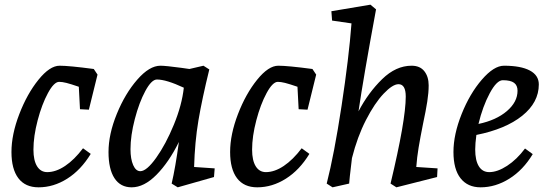

<svg xmlns="http://www.w3.org/2000/svg" viewBox="-20 -790 2343 821"><path d="M29 -140Q29 -215 62.5 -302Q96 -389 144.5 -449Q193 -509 235 -509Q275 -509 381 -495L397 -471L360 -321L322 -323L317 -419Q282 -431 264 -435.5Q246 -440 233 -440Q211 -440 185 -392Q159 -344 141 -275.5Q123 -207 123 -150Q123 -104 138.5 -79Q154 -54 182 -54Q219 -54 258.5 -80.5Q298 -107 335 -156L368 -132Q326 -63 267.5 -26Q209 11 145 11Q88 11 58.5 -28Q29 -67 29 -140Z M444 -140Q444 -216 479.5 -303Q515 -390 567 -449.5Q619 -509 666 -509Q688 -509 755 -500L790 -495L850 -509L875 -493Q844 -367 828.5 -275Q813 -183 810 -76L898 -70L895 -33L740 11L714 -5Q730 -73 745 -183Q702 -96 649 -42.5Q596 11 543 11Q495 11 469.5 -28Q444 -67 444 -140ZM580 -58Q607 -58 648 -115.5Q689 -173 723.5 -257Q758 -341 766 -415Q691 -450 651 -450Q628 -450 601.5 -401Q575 -352 556.5 -281Q538 -210 538 -152Q538 -110 549.5 -84Q561 -58 580 -58Z M964 -140Q964 -215 997.5 -302Q1031 -389 1079.5 -449Q1128 -509 1170 -509Q1210 -509 1316 -495L1332 -471L1295 -321L1257 -323L1252 -419Q1217 -431 1199 -435.5Q1181 -440 1168 -440Q1146 -440 1120 -392Q1094 -344 1076 -275.5Q1058 -207 1058 -150Q1058 -104 1073.5 -79Q1089 -54 1117 -54Q1154 -54 1193.5 -80.5Q1233 -107 1270 -156L1303 -132Q1261 -63 1202.5 -26Q1144 11 1080 11Q1023 11 993.5 -28Q964 -67 964 -140Z M1483 -690 1400 -702 1397 -742 1564 -770 1588 -750Q1534 -458 1513 -314Q1555 -394 1614 -451.5Q1673 -509 1740 -509Q1776 -509 1794.5 -485.5Q1813 -462 1813 -425Q1813 -394 1807 -355.5Q1801 -317 1789 -261Q1777 -201 1770 -159Q1763 -117 1760 -76L1851 -70L1849 -33L1675 11L1650 -5Q1715 -276 1715 -377Q1715 -430 1684 -430Q1659 -430 1620.5 -389.5Q1582 -349 1545 -277Q1508 -205 1485 -114L1476 -37L1473 -5L1402 11L1377 -5Q1409 -130 1440.5 -337Q1472 -544 1483 -690Z M1919 -140Q1919 -215 1954 -302.5Q1989 -390 2040.5 -449.5Q2092 -509 2135 -509Q2207 -509 2245.5 -488.5Q2284 -468 2284 -429Q2284 -352 2213 -295Q2142 -238 2017 -213Q2012 -176 2012 -151Q2012 -104 2027.5 -79Q2043 -54 2072 -54Q2107 -54 2148.5 -81Q2190 -108 2225 -155L2258 -131Q2217 -63 2158 -26Q2099 11 2035 11Q1980 11 1949.5 -27.5Q1919 -66 1919 -140ZM2193 -402Q2193 -425 2178 -436Q2163 -447 2130 -447Q2104 -447 2074 -391Q2044 -335 2026 -260Q2102 -276 2147.5 -315Q2193 -354 2193 -402Z"/></svg>

Font: Andada Pro Medium
Style: Italic
Weight: 500
Italic angle: -7°
Designer: Carolina Giovagnoli
Foundry: Huerta Tipografica
Version: Version 3.005; ttfautohint (v1.8.4)